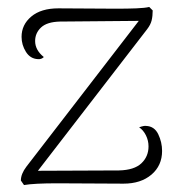

<svg xmlns="http://www.w3.org/2000/svg" viewBox="-20 -527 519 552"><path d="M446 -93Q446 -51 415.5 -25Q385 1 335 1L145 0Q78 0 49 5L40 -8Q40 -27 56 -48L379 -467L152 -465Q115 -464 98 -448Q81 -432 81 -409Q81 -383 106 -363Q99 -356 89 -357Q67 -358 54.5 -378Q42 -398 42 -421Q42 -456 70 -479.5Q98 -503 148 -503L314 -502Q347 -502 372 -503Q397 -504 409 -507L419 -497Q419 -481 416 -468.5Q413 -456 403 -443L89 -36L322 -37Q366 -38 386.5 -57.5Q407 -77 407 -106Q407 -123 399.5 -138Q392 -153 380 -161Q394 -166 400 -165Q424 -164 435 -141Q446 -118 446 -93Z"/></svg>

Font: Arima Madurai ExtraLight
Style: Regular
Weight: 275
Designer: Joana Correia and Natanael Gama
Foundry: NDISCOVER
Version: Version 1.019